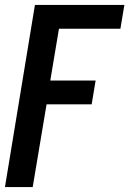

<svg xmlns="http://www.w3.org/2000/svg" viewBox="-23 -540 543 775"><path d="M-3 215 118 -520H479L463 -424H215L180 -215H363L347 -119H165L109 215Z"/></svg>

Font: Iosevka SS04 Oblique
Style: Bold
Weight: 700
Italic angle: -9°
Monospace: yes
Designer: Belleve Invis
Foundry: Belleve Invis
Version: Version 19.0.0; ttfautohint (v1.8.4)